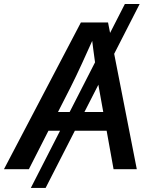

<svg xmlns="http://www.w3.org/2000/svg" viewBox="-45 -839 762 952"><path d="M647.5 -819.3 181.2 92.8H107.9L574.2 -819.3ZM-25.4 0 356 -727.5H490.7L633.3 0H518.1L444.8 -406.7Q437 -454.1 427.5 -520.8Q418 -587.4 406.7 -680.2H432.1Q391.6 -589.8 361.1 -523.4Q330.6 -457 305.2 -406.7L98.1 0ZM148.9 -190.9 164.1 -283.7H537.6L522.5 -190.9Z"/></svg>

Font: Inter 20pt Medium
Style: Italic
Weight: 500
Italic angle: -9.3988°
Version: Version 4.001;git-66647c0bb